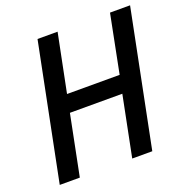

<svg xmlns="http://www.w3.org/2000/svg" viewBox="-126 -812 891 926"><g transform="rotate(-20 320.0 -349.0)"><path d="M459 -310H190L128 0H25L165 -698H268L208 -400H478L537 -698H640L500 0H397Z"/></g></svg>

Font: IBM Plex Sans Condensed Medium
Style: Italic
Weight: 500
Width: 3
Italic angle: -11°
Designer: Mike Abbink, Paul van der Laan, Pieter van Rosmalen
Foundry: Bold Monday
Version: Version 1.3